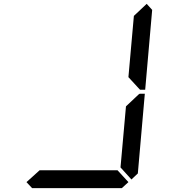

<svg xmlns="http://www.w3.org/2000/svg" viewBox="-20 -975 911 995"><path d="M698.2 -485.4 704.1 -489.3H730.5L694.3 -76.2L661.1 -44.9L604.5 -107.4L632.8 -423.8ZM740.2 -955.1 768.6 -923.8 732.4 -509.8H706.1L702.1 -513.7L645.5 -575.2L673.8 -892.6ZM645.5 -31.2 611.3 0H146.5L117.2 -31.2L185.5 -92.8H588.9Z"/></svg>

Font: my7seg
Style: Book
Weight: 400
Italic angle: -5°
Designer: Keshikan(Twitter:@keshinomi_88pro)
Version: Version 0.46